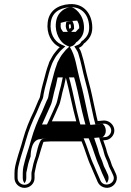

<svg xmlns="http://www.w3.org/2000/svg" viewBox="-20 -880 634 928"><path d="M313.4 -761V-761.8C315.8 -762.4 317.7 -762.8 320.4 -763C321.8 -759.8 322.9 -754.3 323 -746.6C321 -744.8 320.6 -744.6 317.4 -741L316.1 -741C314.6 -743.3 313.4 -745.3 313.4 -748.5V-749.1C312.7 -752.5 312.7 -756.7 313.4 -761ZM451.6 -1.6C457.1 11 466.4 19.8 478.9 24.5C507.7 35.3 533.7 18.9 542 -4.3C546 -15.2 546 -28 540.3 -39.8L535.5 -50.3C528.9 -67.3 521.4 -76.1 517.8 -90.5C511.8 -111.8 502.3 -126.2 496.8 -146C492.5 -166.9 484.6 -183.6 479 -201.7L489 -202.6C501.7 -203.3 512.9 -209.3 521.3 -219.4C550 -253.8 519.7 -299.7 479.9 -297.4L468.8 -296.4C463.3 -295.8 460.1 -295.6 452.2 -294.9L447.8 -312.3C440.9 -340.5 424.8 -422.7 417.4 -451.2L404.6 -500.1C393.4 -541.4 387.2 -581 373.8 -622.3C371.6 -631.4 367.6 -639.5 361.5 -648.8C371.4 -652.9 379.1 -658.8 385.9 -670.1C386.4 -670.4 391 -673.4 392.9 -675.2C411.2 -692.4 426 -712.3 426 -746.5C426 -810.6 387.3 -864.8 315.5 -860C257.5 -855.8 216.3 -826.3 210.4 -771.3C203.8 -718.7 227.8 -670.7 268.8 -651.9C266.2 -649.5 262.7 -646.2 259.8 -643.3C251.6 -631.9 241 -622.5 232.5 -606.8L224.1 -591.5C219.7 -584.5 216.5 -577.6 213.9 -567.5C205.1 -545.6 198.4 -516.4 192 -492.8L186.2 -471.4C183.3 -461.4 180.1 -447.5 176.5 -429.8C174.3 -418.8 173.5 -411 171.8 -407.1C162.7 -390.5 152.3 -360.5 143.7 -342.5C122.1 -297.9 105 -257.3 90.3 -204.3C80.3 -166.7 70.5 -142.1 61.2 -107.4C55.1 -84.5 50 -67.5 50 -42.9V-19.5C50 6.6 71.9 28 98.5 28C125.1 28 147 6.9 147 -18.9V-42.1C147 -44.5 147.5 -47.5 148.8 -51.9C153.8 -71.4 155.4 -84.9 155.8 -84.8C159 -96.8 163 -109.2 167.6 -122C167.6 -122 188.5 -194.5 190.7 -194.5H191.1L204.2 -195.5C211.9 -196.2 218.3 -196.5 223.7 -196.5H374.4C390.8 -158.5 402.9 -110.4 420.3 -74.8C429.7 -53.5 437.6 -32.4 447.6 -11.2ZM263.8 -367.8C273.1 -385.2 279.6 -430.4 285.5 -448.8C291.6 -467.6 293.5 -486.2 298.3 -504.4C314.1 -446 330.1 -360.3 348.6 -293.5L230.6 -293.5C241.4 -316.8 253.7 -344 263.8 -367.8ZM308 -726 324 -726C329.1 -731.5 332.3 -734.8 338.1 -740.2C338 -751.6 337.5 -761.3 334.1 -769L329.9 -778.6L319.4 -777.9C311.6 -777.4 306.8 -775.5 300.4 -773.8L298.8 -764.4C295.5 -744.3 302.5 -734.4 308 -726ZM182.1 -206.8C166.6 -196 154.6 -131 153.3 -126.6C148.4 -113 144.9 -101.8 141.6 -89.7C139.2 -83.2 139 -74.1 134.3 -55.9C132.9 -51.2 132 -46.3 132 -42.1V-18.9C132 -1.9 117.3 13 98.5 13C79.9 13 65 -2 65 -19.5V-42.9C65 -65.3 69.5 -80.2 75.7 -103.5C84.7 -137.2 94.6 -162.1 104.7 -200.4C119.2 -252.2 135.8 -291.8 157.3 -336.1C166.4 -355.3 176.9 -385.2 185 -399.9C189.3 -407.9 189.1 -416.1 191.2 -426.8C194.7 -444.3 197.9 -457.7 200.6 -467.3L206.5 -488.9C213 -512.8 219.7 -541.7 227.8 -561.9C231.5 -571.2 232.9 -577.2 237.1 -583.9L245.7 -599.7C252.6 -612.6 261.8 -620.9 271.4 -633.6C274.9 -637.2 276.5 -638.6 278.8 -640.7L296 -656L275.1 -665.5C241.1 -681.1 219.4 -722 225.3 -769.6C230.3 -816.2 263.2 -841.2 316.5 -845C378 -849.1 411 -804.7 411 -746.5C411 -717.3 399.6 -702 382.6 -686.1C381 -684.6 377.2 -682.4 375 -681.2C369.3 -671.5 364.5 -666.3 355.8 -662.7L339.1 -655.7L349 -640.6C354.7 -631.8 357.6 -625.6 359.4 -618.3C372.3 -578.2 378.6 -538.6 390.1 -496.3L402.8 -447.4C410 -419.9 426.1 -337.7 433.2 -308.7L440.9 -278.9L453.5 -279.9C461.3 -280.6 464.8 -280.9 470.2 -281.5L481 -282.4C507.7 -284 529.8 -253 509.8 -229C503.7 -221.7 496.6 -218 488 -217.5L459.2 -215.2L464.7 -197.3C470.7 -177.7 478.3 -161.9 482.1 -143C486.8 -120 498.1 -105.1 503.3 -86.6C507.9 -68.6 516 -59.2 521.7 -44.4L526.7 -33.4C545.5 5.8 482.5 31.6 465.4 -7.5L461.3 -17.3C451.1 -39 444.6 -56.9 433.9 -81.1C416 -117.6 402.3 -169.8 384.3 -211.5H223.7C217.8 -211.5 210.8 -211.2 202.9 -210.5L190.9 -209.5ZM217 -299.8 207 -278.5 368.3 -278.5 363 -297.5C347.8 -352.5 333.1 -433.6 319.6 -484.1C317.2 -492.4 314.4 -502.4 312.8 -508.4L297.9 -563L283.8 -508.2C278.6 -488.4 276.8 -470.5 271.2 -453.4C264.5 -432.3 257.2 -387.3 250.3 -374.3C240.2 -350.5 227.9 -323.2 217 -299.8ZM273.4 -761.4V-769.5L290.4 -774C293.6 -774.8 302.5 -777 313.5 -777.8L353.3 -780.4L359.9 -765.4C362.1 -760.3 362.9 -752.8 363 -743.8C359.1 -740.1 358.8 -740.1 355.3 -736.2L346.1 -726L284.8 -726L277.3 -737.4C275.6 -740 273.4 -743.9 273.4 -748.6C272.8 -752.4 272.7 -756 273.4 -761.4ZM165.3 -206.1 184.9 -209.3 195.6 -210.2C204.5 -210.9 214.4 -211.5 223.7 -211.5H408.5L413.9 -198.9C430.7 -160.1 442.6 -112.2 459.7 -77.3C466.3 -62.4 471.8 -44.9 479 -31.2C481.2 -26.1 483.5 -21.2 487.1 -13.6L491.1 -4C492.6 -0.5 494.3 2.4 496.3 4.9C498.4 2.2 500.9 -2.1 502.4 -6.3C505.9 -15.8 505.8 -27.1 500.9 -37.2L496 -47.9C489.7 -64.3 482 -73 478 -89C472.3 -109.2 462.9 -123.2 457 -144.7C452.8 -165.2 445.1 -181.1 439.3 -200L435.1 -213.5L475.2 -216.8C499.5 -232 493.8 -269.3 475.7 -281.6C471.9 -281.2 467.5 -280.8 461.1 -280.3L416.8 -276.5L408 -310.9C401 -339.4 384.9 -421.7 377.5 -449.7L364.8 -498.6C350.5 -551.1 344.9 -611.1 317.6 -653L331.9 -658.9C335.7 -660.4 342.6 -666.3 348.5 -676C350.8 -677.4 353.8 -679.1 355.8 -680.8C372.6 -696.7 386 -713.9 386 -746.5C386 -813.2 336.7 -845.3 324.3 -845.3C299.4 -845.3 256.2 -825.1 250.4 -770.7C244 -719.5 271.6 -674.4 299.8 -661.4L315.1 -654.4L305.7 -646.1C303.4 -644.1 300.7 -641.5 298 -638.7C289.2 -626.8 279.3 -617.9 271.7 -603.9L263.2 -588.3C258.8 -581.3 256.2 -575.5 253.6 -565.7C245.1 -544.4 238.3 -515.2 231.8 -491.3L226 -469.8C223.1 -460 219.9 -446.3 216.4 -428.6C214.2 -417.6 214 -411 211.2 -404.4C202.2 -388 192.1 -358.7 183.1 -339.9C161.6 -295.5 144.7 -255.3 130 -202.8C120.1 -164.9 110.2 -140.2 101 -105.9C94.9 -82.8 90 -66.7 90 -42.9V-19.5C90 -9.8 93.2 -1.5 98.6 5.3C103.4 -0.8 107 -9.5 107 -18.9V-42.1C107 -45.2 107.6 -48.9 109 -53.4C113.8 -72 114.6 -82.8 116.1 -86.9C119.3 -98.5 123.2 -110.9 127.9 -123.8C128.4 -125.7 126.1 -194 165.3 -206.1ZM224.5 -370.5C232.5 -385.6 239.6 -431.4 245.8 -450.6C251.7 -468.7 253.6 -487 258.5 -505.9L338.1 -506C339.7 -500 342.6 -489.7 345 -481.7C358.2 -431.9 373 -350.6 388.4 -295L393 -278.5L183 -278.5L191.2 -296.1C202.1 -319.5 214.1 -346.1 224.5 -370.5Z"/></svg>

Font: HoneyBee
Style: Blur
Weight: 700
Foundry: Cannot Into Space Fonts
Version: Version 0.89